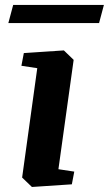

<svg xmlns="http://www.w3.org/2000/svg" viewBox="-20 -744 439 775"><path d="M76.2 -529.8 237.8 -540.5 277.3 -502.4 215.8 -61 279.8 -51.3 270 0 108.9 10.7 69.3 -27.3 130.4 -468.8 66.4 -478.5ZM33.2 -724.1H399.4L379.9 -650.9H13.7Z"/></svg>

Font: NoticiaText-BoldItalic
Style: Bold Italic
Weight: 700
Italic angle: -8°
Designer: JM Sole
Foundry: JM Sole
Version: Version 1.003